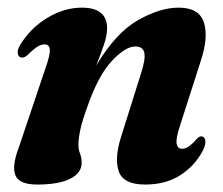

<svg xmlns="http://www.w3.org/2000/svg" viewBox="-20 -473 584 502"><path d="M37.5 -322.5Q28 -323 26.5 -333.2Q25 -343.5 33 -356Q60 -400 104 -426.5Q148 -453 194 -453Q260 -453 260 -399Q260 -379.5 251 -354Q242 -328.5 231.5 -301.5Q282 -386.5 340 -419.8Q398 -453 447 -453Q501 -453 513.2 -414Q525.5 -375 504.5 -312.5L451 -145.5Q439.5 -111.5 441.8 -97.8Q444 -84 456 -84Q464 -84 472.8 -89.5Q481.5 -95 494.5 -110Q501.5 -117 506.5 -116.5Q514 -116.5 516.5 -106.8Q519 -97 510.5 -79.5Q489.5 -39.5 451.5 -15Q413.5 9.5 359.5 9.5Q303 9.5 290.8 -24.2Q278.5 -58 296.5 -115L349 -282Q361 -319.5 357.2 -335.5Q353.5 -351.5 334 -351.5Q308 -351.5 272.8 -314Q237.5 -276.5 209.5 -197Q195.5 -159 190.2 -134.8Q185 -110.5 185 -95.5Q185 -82 189.2 -71.5Q193.5 -61 193.5 -47Q193.5 -21 163.8 -5.8Q134 9.5 77 9.5Q30.5 9.5 20.5 -14.2Q10.5 -38 28.5 -85.5L99 -295Q111.5 -330 110.2 -343.5Q109 -357 96.5 -357Q88 -357 78 -351Q68 -345 51.5 -328.5Q43.5 -322 37.5 -322.5Z"/></svg>

Font: Fraunces 144pt Soft
Style: Bold Italic
Weight: 700
Italic angle: -16°
Version: Version 1.000;[b76b70a41]